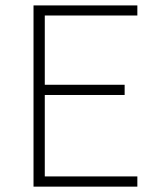

<svg xmlns="http://www.w3.org/2000/svg" viewBox="-20 -696 605 716"><path d="M105 0V-675.8H492.2V-638.2H147V-379.9H444.8V-341.8H147V-38.1H492.2V0Z"/></svg>

Font: Clear Sans Thin
Style: Regular
Weight: 250
Foundry: Intel Corporation
Version: Version 1.00